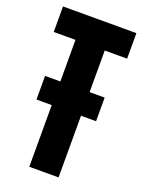

<svg xmlns="http://www.w3.org/2000/svg" viewBox="-139 -796 647 863"><g transform="rotate(20 184.5 -364.5)"><path d="M40 -295V-408H325V-295ZM113 0V-621H253V0ZM9 -607V-729H360V-607Z"/></g></svg>

Font: Mona Sans Condensed
Style: Bold
Weight: 700
Width: 3
Designer: Deni Anggara
Foundry: GitHub
Version: Version 2.000